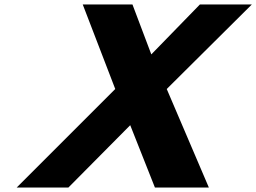

<svg xmlns="http://www.w3.org/2000/svg" viewBox="-20 -845 1155 865"><path d="M921 0 731.2 -444 1114.7 -825H880.7L661.7 -600L576.7 -825H352.7L499.2 -444L55 0H288L566.7 -281L678 0Z"/></svg>

Font: Hussar
Style: BdOblThree
Weight: 700
Foundry: Cannot Into Space Fonts
Version: Version 2.00